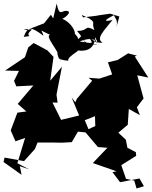

<svg xmlns="http://www.w3.org/2000/svg" viewBox="-57 -1022 865 1094"><path d="M449 -918C494 -889 461 -897 481 -851C419 -883 452 -845 382 -846C441 -779 406 -766 496 -769C492 -777 406 -756 417 -826C369 -783 405 -799 369 -829C374 -850 335 -911 280 -919C279 -892 356 -948 331 -958C297 -972 283 -916 266 -1002L246 -917L233 -938L194 -889L108 -856L78 -855C117 -841 106 -864 124 -853C72 -808 150 -821 78 -812C102 -873 118 -872 191 -818C179 -859 160 -854 228 -824C196 -815 281 -731 290 -676C311 -793 245 -749 281 -685C312 -735 227 -683 332 -676C322 -702 432 -748 372 -737C478 -715 484 -790 486 -810C512 -756 492 -784 451 -808C471 -774 483 -771 396 -786C508 -827 462 -753 525 -837C468 -796 483 -774 528 -779C486 -801 537 -849 584 -908C555 -902 513 -895 593 -936C595 -920 618 -911 606 -866L623 -928L571 -944L507 -935L491 -932L416 -923L409 -937ZM661 -3 634 -81 719 -134 717 -155 669 -180 660 -226 586 -295 602 -253 671 -311 677 -401 740 -366 723 -411 761 -461 725 -593 788 -580 711 -700 723 -705 673 -718 613 -680 558 -667 582 -598 509 -574 448 -579 468 -562 381 -459 372 -439 351 -467 394 -364 291 -339 242 -438 271 -437 265 -483 296 -642 229 -562 248 -698 213 -735 135 -777 104 -752 85 -696 -28 -620 51 -618 23 -561 36 -530 133 -535 44 -430 93 -387 42 -380 4 -279 31 -217 86 -236 42 -92 109 -57 56 -75 66 -26 -37 -99 -31 -124 80 -104 142 -173 157 -210H234L295 -209L352 -212L387 -272L456 -265L426 -337L530 -378L483 -396L486 -304L424 -275L501 -184L555 -180L472 -93L607 -46L584 -41L627 16L738 -5L763 39L721 52L708 7Z"/></svg>

Font: Hussar Lance
Style: ExBd
Weight: 700
Foundry: Cannot Into Space Fonts, PlusOne Fonts
Version: Version 2.270